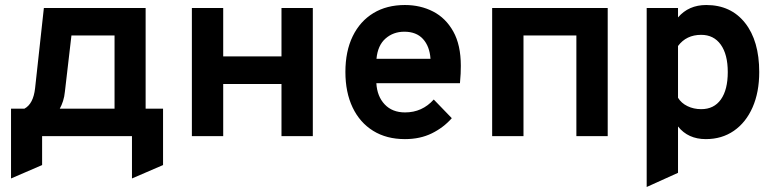

<svg xmlns="http://www.w3.org/2000/svg" viewBox="-20 -543 3100 766"><path d="M24 169V-109.5H77.5Q113 -128.5 120 -191L155 -511H561V-109.5H630.5V115.5L506.5 169V0H148V115.5ZM218.5 -109.5H437V-401.5H265L239 -178Q237 -157 231.5 -140Q226 -123 218.5 -109.5Z M745.5 0V-511H870.5V-318H1103V-511H1228V0H1103V-208H870.5V0Z M1595.5 12Q1522 12 1468.8 -21Q1415.5 -54 1386.8 -114.2Q1358 -174.5 1358 -256Q1358 -338.5 1387.2 -398.5Q1416.5 -458.5 1469.8 -490.8Q1523 -523 1595.5 -523Q1657.5 -523 1708 -497Q1758.5 -471 1788.5 -417.2Q1818.5 -363.5 1818.5 -280.5Q1818.5 -267.5 1817.8 -248.8Q1817 -230 1815 -211H1481.5Q1484.5 -158.5 1514.8 -126.5Q1545 -94.5 1596 -94.5Q1664.5 -94.5 1710.5 -146L1782.5 -71.5Q1749.5 -34 1702.8 -11Q1656 12 1595.5 12ZM1482 -308.5H1697.5Q1694 -358.5 1667.5 -387.5Q1641 -416.5 1593 -416.5Q1549 -416.5 1518 -389.2Q1487 -362 1482 -308.5Z M1943.5 0V-511H2404.5V0H2279.5V-401.5H2068.5V0Z M2560 203V-511H2685V-473.5Q2727.5 -523 2797.5 -523Q2896 -523 2952.5 -451.5Q3009 -380 3009 -255.5Q3009 -175 2982.5 -114.8Q2956 -54.5 2908 -21.2Q2860 12 2796 12Q2725 12 2685 -38.5V146.5ZM2777.5 -107.5Q2828.5 -107.5 2856 -146.2Q2883.5 -185 2883.5 -255.5Q2883.5 -326 2855.5 -365Q2827.5 -404 2777.5 -404Q2718 -404 2685 -359.5V-153Q2698 -131.5 2722.8 -119.5Q2747.5 -107.5 2777.5 -107.5Z"/></svg>

Font: Overpass
Style: Bold
Weight: 700
Designer: Delve Withrington, Dave Bailey, Thomas Jockin
Foundry: Delve Fonts LLC
Version: Version 4.000; ttfautohint (v1.8.3)